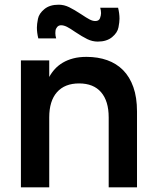

<svg xmlns="http://www.w3.org/2000/svg" viewBox="-20 -797 663 817"><path d="M396 -620Q373 -620 351.5 -630.5Q330 -641 300 -661Q278.5 -676 265 -682.8Q251.5 -689.5 240 -689.5Q229.5 -689.5 223.2 -682Q217 -674.5 216.2 -666.5Q215.5 -658.5 215.5 -656Q215.5 -645 219 -633.5H143Q137 -658 137 -679.5Q137 -694 141.5 -716.8Q146 -739.5 168.8 -758.2Q191.5 -777 229.5 -777Q252.5 -777 274 -766.5Q295.5 -756 326 -736Q347.5 -721.5 360.8 -714.5Q374 -707.5 385.5 -707.5Q401 -707.5 405.5 -719.5Q410 -731.5 410 -741Q410 -751.5 406.5 -764H482.5Q488.5 -739.5 488.5 -717.5Q488.5 -703.5 484.2 -680.8Q480 -658 457 -639Q434 -620 396 -620ZM442.5 -297.5Q442.5 -367 410.2 -404.5Q378 -442 316.5 -442Q255.5 -442 222.5 -404.8Q189.5 -367.5 189.5 -297.5V0H69V-540H189.5V-469.5Q199.5 -488 213.8 -503.5Q228 -519 247.5 -530.5Q267 -542 291.8 -548.5Q316.5 -555 348 -555Q396.5 -555 436 -541Q475.5 -527 503.8 -498.5Q532 -470 547.5 -426.2Q563 -382.5 563 -322.5V0H442.5Z"/></svg>

Font: Vela Sans Bd
Style: Bold
Weight: 700
Designer: Principal design: Mikhail Sharanda - project Manrope.
Design modification: Ravid Balaliev
Foundry: Mikhail Sharanda
Version: Version 1.001